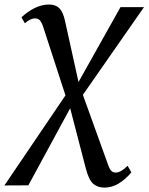

<svg xmlns="http://www.w3.org/2000/svg" viewBox="-74 -579 658 850"><path d="M388.5 251.5Q357.5 251.5 338.2 234.2Q319 217 306 167L232.5 -115.5L219 -147L118 -457.5Q110.5 -480.5 102.5 -489Q94.5 -497.5 81.5 -497.5Q70 -497.5 58.8 -491.8Q47.5 -486 36 -476L21 -502.5Q49 -528.5 80.2 -543.8Q111.5 -559 143.5 -559Q172 -559 188.5 -542.8Q205 -526.5 213.5 -488L278 -196L289 -170L404.5 150.5Q412 171.5 419.5 178.2Q427 185 438.5 185Q449.5 185 462.8 177.5Q476 170 491 155L507.5 184Q481.5 215 451.8 233.2Q422 251.5 388.5 251.5ZM-54.5 242 227.5 -174 263.5 -198 459.5 -547.5H563.5L284.5 -147L246 -117L51.5 241.5Z"/></svg>

Font: Merriweather 36pt
Style: Italic
Weight: 400
Italic angle: -7.8°
Version: Version 2.101